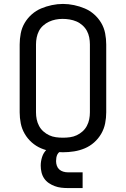

<svg xmlns="http://www.w3.org/2000/svg" viewBox="-20 -766 640 976"><path d="M300 8Q272 8 243.5 3.5Q215 -1 189 -12Q163 -23 141.5 -42Q120 -61 105.5 -86Q91 -111 85.5 -139Q80 -167 80 -195V-540Q80 -568 85.5 -596.5Q91 -625 105.5 -649.5Q120 -674 141.5 -693Q163 -712 189 -723Q215 -734 243.5 -740Q272 -746 300 -746Q328 -746 356.5 -740Q385 -734 411 -723Q437 -712 458.5 -693Q480 -674 494.5 -649.5Q509 -625 514.5 -596.5Q520 -568 520 -540V-195Q520 -167 514.5 -139Q509 -111 494.5 -86Q480 -61 458.5 -42Q437 -23 411 -12Q385 -1 356.5 3.5Q328 8 300 8ZM300 -66Q318 -66 336 -68.5Q354 -71 370 -78.5Q386 -86 399.5 -98Q413 -110 421.5 -126Q430 -142 433.5 -159.5Q437 -177 437 -195V-540Q437 -558 433.5 -576Q430 -594 421.5 -609.5Q413 -625 399 -637.5Q385 -650 368.5 -657Q352 -664 334 -667Q316 -670 298 -670Q280 -670 262.5 -666.5Q245 -663 229 -655.5Q213 -648 199.5 -636Q186 -624 178 -608.5Q170 -593 166.5 -575.5Q163 -558 163 -540V-195Q163 -177 166.5 -159.5Q170 -142 178.5 -126Q187 -110 200.5 -98Q214 -86 230 -78.5Q246 -71 264 -68.5Q282 -66 300 -66ZM325 190Q308 190 291 188Q274 186 258 180Q242 174 228 164.5Q214 155 204.5 141Q195 127 191 110Q187 93 187 76Q187 54 194 32Q201 10 217.5 -6Q234 -22 256 -28.5Q278 -35 300 -35V0Q291 0 283.5 5.5Q276 11 272 18.5Q268 26 266.5 35Q265 44 265 53Q265 65 269 76.5Q273 88 281.5 95.5Q290 103 301.5 106.5Q313 110 325 110H400V190Z"/></svg>

Font: Bmono
Style: Regular
Weight: 400
Monospace: yes
Designer: Belleve Invis
Foundry: Belleve Invis
Version: Version 11.2.2; ttfautohint (v1.8.2)